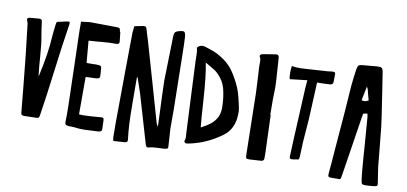

<svg xmlns="http://www.w3.org/2000/svg" viewBox="-78 -1023 2973 1404"><g transform="rotate(10 1408.0 -321.0)"><path d="M143 50Q130 50 125 45.5Q120 41 119 26Q116 -3 110.5 -62Q105 -121 102 -151L78 -388Q73 -437 61 -535Q55 -593 51 -622Q49 -630 46 -636Q34 -658 57 -664Q71 -666 82 -666Q114 -668 130 -670Q149 -671 151 -654Q153 -639 158 -602Q163 -565 167 -545Q177 -495 183.5 -402.5Q190 -310 194 -282Q194 -277 196 -267Q198 -257 198 -252Q239 -434 245 -558Q246 -579 255 -651Q257 -665 260.5 -668Q264 -671 280 -673Q313 -680 332 -685L331 -684Q347 -688 351 -684.5Q355 -681 353 -665Q349 -637 340.5 -581Q332 -525 328 -497Q320 -434 304 -314Q288 -194 281 -138Q274 -85 258 19Q255 40 250 44Q245 48 224 48Q197 48 143 50Z M521 68Q513 67 499.5 67Q486 67 478 67Q460 65 454 59Q448 53 449 35Q451 3 449 -94Q447 -161 443.5 -296Q440 -431 438 -499Q437 -524 435.5 -573Q434 -622 434 -646V-701Q443 -702 458 -704Q473 -706 484 -707.5Q495 -709 505 -709Q569 -709 697 -707Q714 -707 719 -702.5Q724 -698 726 -681L730 -675Q731 -664 733.5 -643Q736 -622 737 -612Q739 -598 734.5 -592.5Q730 -587 715 -586Q705 -586 685 -586Q665 -586 655 -585Q640 -584 611 -581.5Q582 -579 568 -578L512 -574L526 -411H571L594 -412Q616 -412 616 -411Q628 -410 632.5 -405.5Q637 -401 638 -388L641 -343Q643 -326 637 -319.5Q631 -313 612 -312L537 -309V-31Q563 -28 621 -32Q698 -38 700 -38Q713 -39 716.5 -35.5Q720 -32 721 -18Q722 -8 722 12.5Q722 33 723 43Q725 62 707 66Q699 68 692 68Q676 68 639 70.5Q602 73 574.5 72.5Q547 72 521 68Z M1085 118Q1072 122 1066 118Q1060 114 1056 101Q986 -139 950 -259Q946 -272 912 -372L907 -371V-308Q907 -284 907.5 -236Q908 -188 908 -164Q908 -13 921 85Q923 100 918 105.5Q913 111 897 112Q882 113 818 117Q815 109 813 93Q812 57 812 -15L815 -399L818 -684Q818 -691 823 -736Q876 -747 886 -749Q900 -751 906 -746.5Q912 -742 916 -727Q919 -713 927.5 -688Q936 -663 938 -655L1028 -343Q1054 -253 1106 -71Q1110 -55 1120 -43V-56Q1119 -92 1116 -159Q1113 -226 1111 -280.5Q1109 -335 1108 -383L1114 -626L1116 -716Q1117 -734 1123.5 -742.5Q1130 -751 1147 -756Q1180 -766 1190 -759.5Q1200 -753 1202 -720Q1204 -698 1206 -588Q1207 -522 1209.5 -388.5Q1212 -255 1213 -187Q1214 -162 1213 -113Q1212 -64 1213 -40V-45Q1214 -24 1221 81Q1223 95 1219.5 100Q1216 105 1203 107Q1191 109 1182 109Q1175 109 1152.5 110Q1130 111 1114.5 112.5Q1099 114 1085 118Z M1345 42Q1337 41 1332.5 35.5Q1328 30 1331 23Q1334 16 1335 7Q1336 -2 1335.5 -8Q1335 -14 1334 -24.5Q1333 -35 1333 -40L1324 -229L1309 -553Q1309 -566 1308 -591Q1307 -616 1307 -628Q1306 -640 1301 -661Q1325 -691 1367 -676Q1383 -670 1415 -660Q1448 -649 1488 -623.5Q1528 -598 1551 -572V-573Q1584 -537 1615.5 -478Q1647 -419 1659 -371Q1660 -369 1666 -344Q1672 -319 1673.5 -312Q1675 -305 1679 -286Q1683 -267 1683.5 -253Q1684 -239 1683 -225Q1678 -123 1606 -69Q1492 15 1362 40Q1354 42 1348 42ZM1430 -91Q1458 -107 1475 -117L1476 -118Q1560 -170 1559 -259Q1559 -334 1541 -404Q1525 -458 1485 -498Q1473 -511 1457.5 -521.5Q1442 -532 1418 -545.5Q1394 -559 1384 -565Q1403 -473 1414 -302.5Q1425 -132 1430 -91Z M1820 77Q1803 78 1798 73Q1793 68 1793 51L1784 -411Q1783 -447 1779 -513Q1775 -579 1774 -600Q1773 -621 1774 -642Q1774 -662 1768 -671Q1756 -687 1777 -696Q1787 -699 1802 -701L1877 -713Q1902 -717 1903 -691Q1904 -668 1908.5 -610Q1913 -552 1915 -510.5Q1917 -469 1915 -429Q1914 -404 1914 -376Q1914 -348 1914.5 -316.5Q1915 -285 1915 -271L1918 -270Q1922 -170 1928 8Q1929 30 1928 53Q1927 70 1907 72Q1878 73 1820 77Z M2131 22Q2117 23 2112.5 19Q2108 15 2109 1L2115 -140L2133 -506Q2133 -509 2138 -567L2010 -552Q2005 -564 2004.5 -597.5Q2004 -631 2009 -650Q2039 -642 2101 -646Q2159 -649 2275 -657Q2281 -658 2292 -659.5Q2303 -661 2308 -661H2310Q2330 -663 2330 -646Q2330 -606 2329 -586Q2327 -568 2309 -566L2252 -563H2212Q2210 -551 2210 -549Q2209 -520 2206.5 -466Q2204 -412 2202 -368Q2200 -324 2198 -285Q2196 -252 2191 -192.5Q2186 -133 2185 -114Q2184 -96 2183 -61Q2182 -26 2181 -9Q2180 4 2178.5 9Q2177 14 2172.5 15.5Q2168 17 2155 18Q2151 18 2143 20Q2135 22 2131 22Z M2691 116Q2670 116 2664.5 111.5Q2659 107 2656 87Q2650 46 2647 6Q2644 -25 2639.5 -86.5Q2635 -148 2633 -178L2618 -373Q2618 -377 2617 -381.5Q2616 -386 2615 -392.5Q2614 -399 2613 -403L2582 -397Q2582 -393 2580.5 -385Q2579 -377 2578 -373L2518 13Q2510 63 2506 87Q2504 100 2499.5 103Q2495 106 2481 105H2438Q2419 106 2413.5 100.5Q2408 95 2410 76Q2413 47 2417.5 -9.5Q2422 -66 2424 -95L2448 -392Q2451 -423 2454.5 -485.5Q2458 -548 2461 -579Q2467 -642 2476 -705Q2480 -730 2487.5 -737Q2495 -744 2521 -746L2623 -755Q2648 -757 2657 -750.5Q2666 -744 2670 -720Q2681 -653 2701 -519Q2724 -370 2729 -326Q2735 -270 2745 -167.5Q2755 -65 2758 -32Q2760 -13 2775 79V76Q2779 98 2774.5 104Q2770 110 2748 112Q2710 116 2691 116ZM2573 -489Q2590 -489 2605 -500Q2598 -527 2592 -547Q2591 -552 2588.5 -562.5Q2586 -573 2583 -581Q2580 -589 2575 -597L2554 -493L2555 -492Q2562 -489 2573 -489Z"/></g></svg>

Font: Because We Connect
Style: Regular
Weight: 400
Designer: Liz Wetzel, Aaron Williamson, Russ McMullin
Foundry: Red Hat
Version: Version 1.000